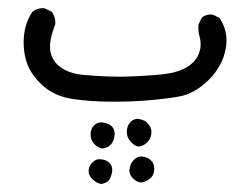

<svg xmlns="http://www.w3.org/2000/svg" viewBox="-20 -112 582 476"><path d="M258.3 309.6Q258.3 298.8 251.2 291.7Q244.1 284.7 232.4 283.2Q230 282.7 226.6 282.7Q216.8 282.7 209.5 290.5Q199.7 299.8 199.7 311.5Q199.7 323.2 208.5 331.5Q217.3 340.8 230 344.2Q242.7 342.3 248.5 336.4Q254.4 330.6 257.3 316.9Q258.3 313 258.3 309.6ZM329.1 340.3Q339.4 339.4 349.9 332.3Q360.4 325.2 361.8 312.5Q362.3 308.1 362.3 305.9Q362.3 303.7 361.8 300.3Q360.4 289.6 350.1 282.2Q343.8 277.8 335 276.4Q332.5 275.9 329.6 275.9Q320.3 275.9 311.5 284.7Q302.7 293.5 301.3 306.6Q300.8 308.6 300.8 310.1Q300.8 311.5 301 313.7Q301.3 315.9 302.2 318.8Q304.2 324.7 309.6 330.1Q318.8 339.4 329.1 340.3ZM264.2 219.7Q264.2 197.3 237.8 192.4Q234.4 191.4 231 191.4Q220.7 191.4 213.4 198.7Q204.6 207.5 204.6 221.2Q204.6 239.7 220.7 251Q226.6 254.9 233.4 256.3Q247.1 254.4 253.9 247.1Q261.7 239.7 263.7 226.1Q264.2 222.7 264.2 219.7ZM355.5 214.8Q355.5 204.6 347.2 194.8Q339.8 186 327.1 183.6Q323.7 182.6 320.8 182.6Q311.5 182.6 303.7 190.4Q294.4 199.7 294.4 214.4Q294.4 230 306.2 241.7Q314 249.5 323.2 251.5Q336.4 249.5 345.2 240.7Q349.6 236.3 351.8 231.4Q354 226.6 354.7 222.4Q355.5 218.3 355.5 214.8ZM269.5 140.1Q333 140.1 401.9 130.9Q412.6 129.4 422.9 127.4Q462.4 121.1 498.5 85Q532.2 50.8 539.6 8.3Q541.5 -1.5 541.5 -11.2Q541.5 -41.5 524.4 -67.4L507.8 -75.7Q505.9 -76.2 503.9 -76.2Q489.7 -76.2 480.5 -68.4L472.2 -51.8Q471.7 -47.9 471.7 -43.5Q471.7 -32.2 474.6 -22Q477.5 -11.7 477.5 -1.7Q477.5 8.3 473.6 19Q467.3 39.1 445.3 53.2Q424.3 66.4 395 70.6Q365.7 74.7 330.1 76.4Q294.4 78.1 277.6 78.1Q260.7 78.1 248.5 77.6Q221.2 76.7 187 73.7Q144 69.8 121.1 46.9Q104 29.3 104 3.9Q104 -19 116.7 -51.3Q117.2 -53.7 117.2 -55.7Q117.2 -71.8 107.9 -83L90.8 -91.3Q88.9 -91.8 86.9 -91.8Q72.3 -91.8 61 -83.5Q38.6 -51.8 38.6 -6.3Q38.6 18.6 45.9 41.5Q56.2 73.2 85.9 100.1Q115.7 127 161.1 133.5Q206.5 140.1 254.9 140.1Q261.7 140.1 269.5 140.1Z"/></svg>

Font: Bakudai
Style: ExtraLight
Weight: 200
Version: Version 1.48